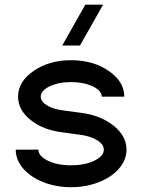

<svg xmlns="http://www.w3.org/2000/svg" viewBox="-20 -776 601 810"><path d="M242.7 -584 339.8 -756.3H415L317.4 -584ZM46.4 -144.5H142.1Q142.1 -117.2 182.4 -97.9Q222.7 -78.6 279.8 -78.6Q336.9 -78.6 377.4 -97.9Q418 -117.2 418 -144.5Q418 -167 389.6 -184.6Q361.3 -202.1 317.4 -207.5L239.3 -218.3Q160.2 -228.5 108.2 -270.5Q56.2 -312.5 56.2 -368.2Q56.2 -431.6 121.8 -476.8Q187.5 -522 279.8 -522Q373 -522 438.7 -476.8Q504.4 -431.6 504.4 -368.2H409.2Q409.2 -393.6 371.1 -411.6Q333 -429.7 279.8 -429.7Q226.6 -429.7 189.2 -411.6Q151.9 -393.6 151.9 -368.2Q151.9 -347.7 178 -331.5Q204.1 -315.4 245.1 -310.5L323.2 -299.8Q405.3 -289.1 459.5 -245.6Q513.7 -202.1 513.7 -144.5Q513.7 -101.6 482.4 -65.2Q451.2 -28.8 397.2 -7.6Q343.3 13.7 279.8 13.7Q216.3 13.7 162.6 -7.6Q108.9 -28.8 77.6 -65.2Q46.4 -101.6 46.4 -144.5Z"/></svg>

Font: Basically A Sans Serif Medium
Style: Regular
Weight: 500
Designer: Hyung-Suk Kim
Foundry: Mental Design
Version: 1.000